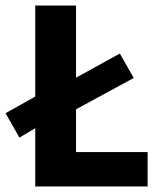

<svg xmlns="http://www.w3.org/2000/svg" viewBox="-43 -672 587 692"><path d="M27 -176 -23 -264 84 -324V-652H231V-392L389 -479L439 -391L231 -278V-124H489V0H84V-210Z"/></svg>

Font: Toshiba Sans
Style: Bold
Weight: 700
Designer: Paul D. Hunt
Foundry: Toshiba Corporation
Version: Version 2.020;PS 2.0;hotconv 1.0.86;makeotf.lib2.5.63406